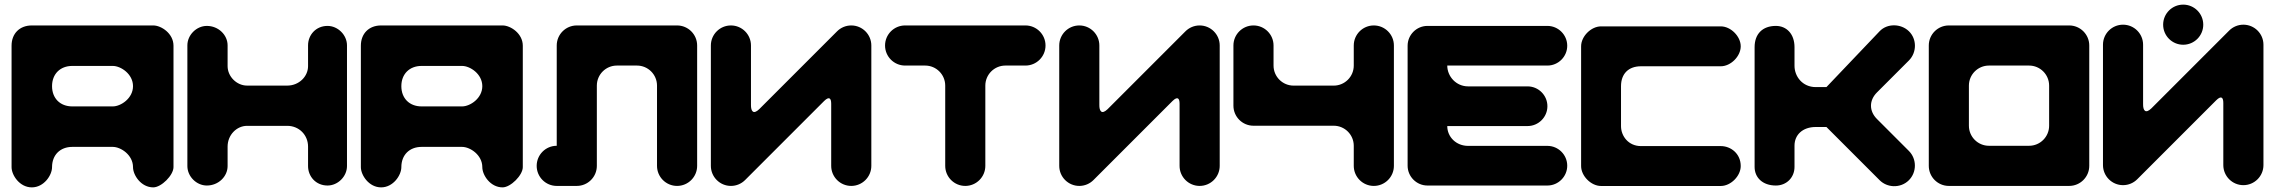

<svg xmlns="http://www.w3.org/2000/svg" viewBox="-20 -804 9834 830"><path d="M205 -81.5C205 -134 240 -169 292.5 -169H467.5C502.5 -169 555 -134 555 -81.5C555 -46.5 590 6 642.5 6C677.5 6 730 -46.5 730 -81.5V-606.5C730 -659 677.5 -694 642.5 -694H117.5C65 -694 30 -659 30 -606.5V-81.5C30 -46.5 65 6 117.5 6C170 6 205 -46.5 205 -81.5ZM467.5 -344H292.5C240 -344 205 -379 205 -431.5C205 -484 240 -519 292.5 -519H467.5C502.5 -519 555 -484 555 -431.5C555 -379 502.5 -344 467.5 -344Z M963.9 -607.9C963.9 -652.7 924.6 -692 874.1 -692C829.3 -692 790 -652.7 790 -607.9V-86.1C790 -41.3 829.3 -2 874.1 -2C924.6 -2 963.9 -41.3 963.9 -86.1V-170.3C963.9 -220.8 1003.2 -260 1048 -260H1222C1272.4 -260 1311.7 -220.8 1311.7 -170.3V-86.1C1311.7 -41.3 1345.4 -2 1395.9 -2C1440.7 -2 1480 -41.3 1480 -86.1V-607.9C1480 -652.7 1440.7 -692 1395.9 -692C1345.4 -692 1311.7 -652.7 1311.7 -607.9V-518.1C1311.7 -473.2 1272.4 -434 1222 -434H1048C1003.2 -434 963.9 -473.2 963.9 -518.1Z M1715 -81.5C1715 -134 1750 -169 1802.5 -169H1977.5C2012.5 -169 2065 -134 2065 -81.5C2065 -46.5 2100 6 2152.5 6C2187.5 6 2240 -46.5 2240 -81.5V-606.5C2240 -659 2187.5 -694 2152.5 -694H1627.5C1575 -694 1540 -659 1540 -606.5V-81.5C1540 -46.5 1575 6 1627.5 6C1680 6 1715 -46.5 1715 -81.5ZM1977.5 -344H1802.5C1750 -344 1715 -379 1715 -431.5C1715 -484 1750 -519 1802.5 -519H1977.5C2012.5 -519 2065 -484 2065 -431.5C2065 -379 2012.5 -344 1977.5 -344Z M2993.7 -607.3C2993.7 -655.2 2954.8 -694 2906.9 -694H2473.4C2425.5 -694 2386.7 -655.2 2386.7 -607.3V-173.8C2338.8 -173.8 2300 -134.9 2300 -87C2300 -39.2 2338.8 -0.3 2386.7 -0.3H2473.4C2521.3 -0.3 2560.1 -39.2 2560.1 -87V-433.9C2560.1 -481.8 2598.9 -520.6 2646.8 -520.6H2733.5C2781.4 -520.6 2820.2 -481.8 2820.2 -433.9V-87C2820.2 -39.2 2859.1 -0.3 2906.9 -0.3C2954.8 -0.3 2993.7 -39.2 2993.7 -87Z M3598.6 -668.6 3262 -332C3236.1 -307.1 3225.9 -323.7 3226.4 -351V-607.3C3226.4 -655.2 3187.6 -694 3139.7 -694C3091.8 -694 3053 -655.2 3053 -607.3V-87C3053 -39.2 3091.8 -0.3 3139.7 -0.3C3163.6 -0.3 3185.3 -10 3201 -25.7L3542.7 -367.4C3564.3 -388.5 3573.2 -379.7 3573.2 -355.6V-87C3573.2 -39.2 3612.1 -0.3 3659.9 -0.3C3707.8 -0.3 3746.7 -39.2 3746.7 -87V-607.3C3746.7 -655.2 3707.8 -694 3659.9 -694C3636 -694 3614.3 -684.3 3598.6 -668.6Z M3892.7 -694C3844.8 -694 3806 -655.2 3806 -607.3C3806 -559.4 3844.8 -520.6 3892.7 -520.6H3979.4C4027.3 -520.6 4066.1 -481.8 4066.1 -433.9V-87C4066.1 -39.2 4104.9 -0.3 4152.8 -0.3C4200.7 -0.3 4239.5 -39.2 4239.5 -87V-433.9C4239.5 -481.8 4278.4 -520.6 4326.2 -520.6H4412.9C4460.8 -520.6 4499.7 -559.4 4499.7 -607.3C4499.7 -655.2 4460.8 -694 4412.9 -694Z M5104.6 -668.6 4768 -332C4742.1 -307.1 4731.9 -323.7 4732.4 -351V-607.3C4732.4 -655.2 4693.6 -694 4645.7 -694C4597.8 -694 4559 -655.2 4559 -607.3V-87C4559 -39.2 4597.8 -0.3 4645.7 -0.3C4669.6 -0.3 4691.3 -10 4707 -25.7L5048.7 -367.4C5070.3 -388.5 5079.2 -379.7 5079.2 -355.6V-87C5079.2 -39.2 5118.1 -0.3 5165.9 -0.3C5213.8 -0.3 5252.7 -39.2 5252.7 -87V-607.3C5252.7 -655.2 5213.8 -694 5165.9 -694C5142 -694 5120.3 -684.3 5104.6 -668.6Z M6005.7 -607.3C6005.7 -655.2 5966.8 -694 5918.9 -694C5871.1 -694 5832.2 -655.2 5832.2 -607.3V-520.6C5832.2 -472.7 5793.4 -433.9 5745.5 -433.9H5572.1C5524.2 -433.9 5485.4 -472.7 5485.4 -520.6V-607.3C5485.4 -655.2 5446.6 -694 5398.7 -694C5350.8 -694 5312 -655.2 5312 -607.3V-347.2C5312 -299.3 5350.8 -260.5 5398.7 -260.5H5745.5C5793.4 -260.5 5832.2 -221.6 5832.2 -173.8V-87C5832.2 -39.2 5871.1 -0.3 5918.9 -0.3C5966.8 -0.3 6005.7 -39.2 6005.7 -87Z M6150.7 -692C6103.6 -692 6065 -653.4 6065 -606.3V-87.7C6065 -40.6 6103.6 -2 6150.7 -2H6669.3C6716.4 -2 6755 -40.6 6755 -87.7C6755 -134.9 6716.4 -173.4 6669.3 -173.4H6326.4C6275 -173.4 6236.4 -212 6236.4 -259.1H6583.6C6630.7 -259.1 6669.3 -297.7 6669.3 -344.9C6669.3 -392 6630.7 -430.6 6583.6 -430.6H6326.4C6275 -430.6 6236.4 -473.4 6236.4 -520.6H6326.4H6669.3C6716.4 -520.6 6755 -559.1 6755 -606.3C6755 -653.4 6716.4 -692 6669.3 -692Z M6901.2 -690C6858.1 -690 6815 -646.9 6815 -603.8V-86.2C6815 -43.1 6858.1 0 6901.2 0H7418.8C7461.9 0 7505 -43.1 7505 -86.2C7505 -140.2 7461.9 -172.5 7418.8 -172.5H7073.8C7019.8 -172.5 6987.5 -215.6 6987.5 -258.8V-431.2C6987.5 -485.2 7019.8 -517.5 7073.8 -517.5H7418.8C7461.9 -517.5 7505 -560.6 7505 -603.8C7505 -646.9 7461.9 -690 7418.8 -690Z M7737.5 -600C7737.5 -657.5 7703 -692 7657 -692C7599.5 -692 7565 -657.5 7565 -600V-82.5C7565 -36.5 7599.5 -2 7657 -2C7703 -2 7737.5 -36.5 7737.5 -82.5V-174.5C7737.5 -220.5 7772 -255 7829.5 -255H7875.5L8105.5 -25C8121.9 -8.6 8143.6 0 8165.5 0.8C8189.6 1.7 8213.9 -6.9 8232 -25C8266.5 -59.5 8266.5 -117 8232 -151.5L8094 -289.5C8059.5 -324 8059.5 -370 8094 -404.5L8232 -542.5C8266.5 -577 8267.1 -635.1 8232 -669C8214.7 -685.7 8191.2 -694.4 8168 -694.5C8144.9 -694.7 8122 -686.3 8105.5 -669L7875.5 -427.5H7829.5C7772 -427.5 7737.5 -473.5 7737.5 -519.5Z M8404.7 -0.3H8924.9C8972.8 -0.3 9011.7 -39.2 9011.7 -87V-607.3C9011.7 -655.2 8972.8 -694 8924.9 -694H8404.7C8356.8 -694 8318 -655.2 8318 -607.3V-87C8318 -39.2 8356.8 -0.3 8404.7 -0.3ZM8838.2 -260.5C8838.2 -212.6 8799.4 -173.8 8751.5 -173.8H8578.1C8530.2 -173.8 8491.4 -212.6 8491.4 -260.5V-433.9C8491.4 -481.8 8530.2 -520.6 8578.1 -520.6H8751.5C8799.4 -520.6 8838.2 -481.8 8838.2 -433.9Z M9331.1 -697.3C9331.1 -649.4 9369.9 -610.6 9417.8 -610.6C9465.7 -610.6 9504.5 -649.4 9504.5 -697.3C9504.5 -745.2 9465.7 -784 9417.8 -784C9369.9 -784 9331.1 -745.2 9331.1 -697.3ZM9616.6 -671.9 9280 -335.3C9254.1 -310.4 9243.9 -327 9244.4 -354.3V-610.6C9244.4 -658.5 9205.6 -697.3 9157.7 -697.3C9109.8 -697.3 9071 -658.5 9071 -610.6V-90.3C9071 -42.5 9109.8 -3.6 9157.7 -3.6C9181.6 -3.6 9203.3 -13.3 9219 -29L9560.7 -370.7C9582.3 -391.8 9591.2 -383 9591.2 -358.9V-90.3C9591.2 -42.5 9630.1 -3.6 9677.9 -3.6C9725.8 -3.6 9764.7 -42.5 9764.7 -90.3V-610.6C9764.7 -658.5 9725.8 -697.3 9677.9 -697.3C9654 -697.3 9632.3 -687.6 9616.6 -671.9Z"/></svg>

Font: OpenLukyanov
Style: Regular
Weight: 400
Designer: Michail Lukyanov
Foundry: book-let.ru
Version: Version 2.1